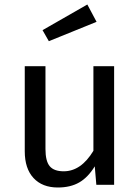

<svg xmlns="http://www.w3.org/2000/svg" viewBox="-20 -821 622 853"><path d="M487 0H408L401 -82Q371 -33 332 -10.5Q293 12 237 12Q168 12 129 -30Q90 -72 90 -149V-527H182V-159Q182 -105 201 -82.5Q220 -60 263 -60Q340 -60 395 -151V-527H487ZM409 -724 197 -638 169 -687 368 -801Z"/></svg>

Font: Wolseley Sans
Style: Regular
Weight: 400
Designer: Carrois Corporate & Edenspiekermann AG
Foundry: Carrois Corporate GbR & Edenspiekermann AG
Version: Version 4.202